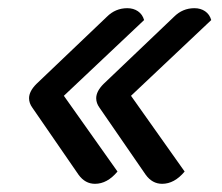

<svg xmlns="http://www.w3.org/2000/svg" viewBox="-20 -526 542 469"><path d="M59 -263Q51 -274 51 -286Q51 -303 69 -321L241 -485Q262 -506 291 -506Q306 -506 317 -498.5Q328 -491 332 -477L136 -292L267 -107Q242 -77 212 -77Q188 -77 172 -99ZM223 -263Q215 -274 215 -286Q215 -303 233 -321L405 -485Q426 -506 455 -506Q470 -506 481 -498.5Q492 -491 496 -477L300 -292L431 -107Q406 -77 376 -77Q352 -77 336 -99Z"/></svg>

Font: K2D
Style: Italic
Weight: 400
Italic angle: -10°
Designer: Katatrad Aksorn Co.,Ltd.
Foundry: Cadson Demak Co.,Ltd.
Version: Version 1.000; ttfautohint (v1.6)